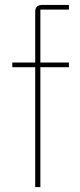

<svg xmlns="http://www.w3.org/2000/svg" viewBox="-20 -760 325 780"><path d="M123 0V-487H30V-506H123V-711Q123 -726 130 -733Q137 -740 152 -740H260V-721H144V-506H260V-487H144V0Z"/></svg>

Font: IBM Plex Sans Thin
Style: Regular
Weight: 250
Designer: Mike Abbink, Paul van der Laan, Pieter van Rosmalen
Foundry: Bold Monday
Version: Version 3.201